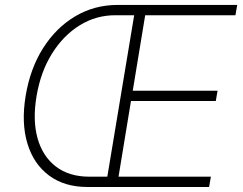

<svg xmlns="http://www.w3.org/2000/svg" viewBox="-20 -747 972 767"><path d="M329.2 0Q237.6 0 176 -45.8Q114.3 -91.6 89.5 -173.7Q64.6 -255.7 82.4 -363.6Q100.5 -473.4 152.3 -555Q204.2 -636.7 280.7 -682Q357.2 -727.3 449.9 -727.3H927.6L920.5 -686.1H560L510.3 -384.6H849.1L842 -343.4H503.2L453.5 -41.2H822.4L815.3 0ZM408.7 -41.2 516 -686.1H442.8Q364.7 -686.8 298.8 -646.1Q233 -605.5 187.7 -532.8Q142.4 -460.2 126.1 -363.6Q109.7 -267 130.1 -194.4Q150.6 -121.8 203.5 -81.5Q256.4 -41.2 336.6 -41.2Z"/></svg>

Font: Inter Extra Light  BETA
Style: Italic
Weight: 200
Italic angle: 9.39999°
Designer: Rasmus Andersson
Foundry: rsms
Version: Version 3.011;git-f93a4a705